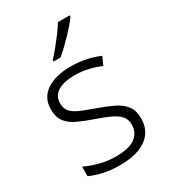

<svg xmlns="http://www.w3.org/2000/svg" viewBox="-190 -859 849 961"><g transform="rotate(-30 234.5 -378.0)"><path d="M217 10Q161 10 118.5 0Q76 -10 46 -24V-79Q82 -62 126.5 -50Q171 -38 218 -38Q297 -38 332 -65Q367 -92 367 -137Q367 -167 350.5 -186.5Q334 -206 301.5 -221.5Q269 -237 221 -253Q172 -270 134 -287.5Q96 -305 75 -332Q54 -359 54 -406Q54 -471 106 -506.5Q158 -542 245 -542Q293 -542 335 -533Q377 -524 411 -509L390 -462Q359 -476 320.5 -485Q282 -494 242 -494Q179 -494 144 -472Q109 -450 109 -408Q109 -377 126 -358.5Q143 -340 175.5 -326.5Q208 -313 253 -297Q301 -280 339.5 -262Q378 -244 400.5 -216Q423 -188 423 -141Q423 -93 399 -59.5Q375 -26 329 -8Q283 10 217 10ZM371 -758Q360 -742 343 -722.5Q326 -703 306 -682Q286 -661 265.5 -641.5Q245 -622 226 -606H186V-615Q205 -635 227 -662Q249 -689 270 -717Q291 -745 303 -766H371Z"/></g></svg>

Font: Noto Sans Symbols Light
Style: Regular
Weight: 300
Version: Version 2.002